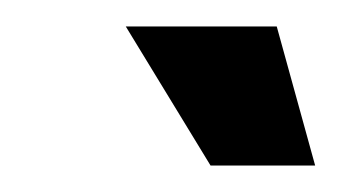

<svg xmlns="http://www.w3.org/2000/svg" viewBox="-20 -722 258 145"><path d="M139 -597 75 -702H189L218 -597Z"/></svg>

Font: Anybody UltraCondensed Black
Style: Italic
Weight: 900
Width: 1
Italic angle: -10°
Designer: Tyler Finck
Foundry: Etcetera Type Company
Version: Version 1.010; ttfautohint (v1.8.3) -l 8 -r 50 -G 200 -x 14 